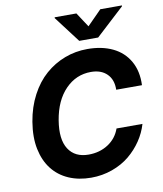

<svg xmlns="http://www.w3.org/2000/svg" viewBox="-101 -1035 954 1126"><g transform="rotate(-10 376.0 -472.0)"><path d="M737.2 -472.7H583.8Q585.2 -532.7 550.6 -566.9Q516 -601.2 455.3 -601.2Q366.8 -601.2 303.1 -535.7Q239.3 -470.2 220.2 -354.4Q202.1 -243.6 239.9 -184.8Q277.7 -126.1 359 -126.1Q425.1 -126.1 475.5 -158.7Q525.9 -191.4 546.2 -248.6H700.6Q685.7 -197.4 654.8 -151.5Q623.9 -105.5 580.1 -69.2Q536.2 -33 476.6 -11.5Q416.9 9.9 350.9 9.9Q276.3 9.9 217.2 -16Q158 -41.9 119.9 -90.9Q81.7 -139.9 66.9 -211.1Q52.2 -282.3 67.1 -372.9Q81.3 -458.8 118.1 -528.2Q154.8 -597.7 206.9 -643.1Q258.9 -688.6 323 -712.9Q387.1 -737.2 457.7 -737.2Q544.4 -737.2 608.5 -706.5Q672.6 -675.8 706.7 -615.6Q740.8 -555.4 737.2 -472.7ZM431.5 -953.8 488.3 -867.2 573.9 -953.8H702.8L702.1 -948.9L532.7 -792.6H420.1L301.5 -948.9L302.2 -953.8Z"/></g></svg>

Font: Karasuma Gothic
Style: Bold Italic
Weight: 700
Italic angle: 9.39998°
Designer: Rasmus Andersson / Ryoko Nishizuka
Foundry: Genbu
Version: Version 1.00